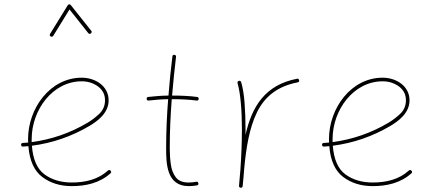

<svg xmlns="http://www.w3.org/2000/svg" viewBox="-20 -854 2004 882"><path d="M487.3 -57.6C489.7 -59.6 490.7 -61.5 490.7 -63.5C490.7 -65.4 489.7 -67.4 487.8 -69.8C485.8 -72.3 483.9 -73.2 481.9 -73.2C480 -73.2 478 -72.3 475.6 -70.3C431.2 -29.8 372.1 -15.6 310.1 -15.6C259.8 -15.6 217.8 -28.3 184.1 -53.2C150.4 -78.1 131.3 -122.1 126.5 -184.6C221.2 -196.8 309.6 -227.5 391.6 -275.9C427.2 -297.4 479 -334 479 -393.1C479 -459.5 417 -497.1 355.5 -497.1C210 -497.1 108.9 -356 108.9 -214.8C108.9 -209.5 108.9 -204.6 109.4 -199.2L85 -197.3C79.6 -196.8 77.1 -194.3 77.1 -189.9V-188.5C77.6 -183.1 80.1 -180.7 84.5 -180.7H85.9L110.4 -182.6C115.7 -116.2 137.2 -68.8 174.3 -41C210.9 -13.2 256.3 1 310.1 1C374 1 438 -13.2 487.3 -57.6ZM212.9 -686.5C214.8 -685.5 216.3 -685.1 217.8 -685.1C220.2 -685.1 222.7 -686.5 224.6 -689.5L299.3 -810.5L385.3 -702.1C387.7 -699.7 389.6 -698.2 392.1 -698.2C393.6 -698.2 395.5 -699.2 397.5 -700.7C399.9 -703.1 401.4 -705.1 401.4 -707.5C401.4 -709 400.4 -710.9 398.9 -712.9L305.2 -830.6C302.7 -834.5 297.9 -834 297.4 -834C294.9 -834 292.5 -832.5 291 -829.6L210 -698.2C209 -696.3 208.5 -694.8 208.5 -693.4C208.5 -690.9 210 -688.5 212.9 -686.5ZM355.5 -480.5C383.3 -480.5 408.2 -472.7 430.2 -457C451.7 -440.9 462.4 -419.9 462.4 -393.1C462.4 -368.7 453.6 -348.1 436.5 -331.5C418.9 -314.9 400.9 -301.3 382.8 -290.5C303.2 -243.2 217.8 -213.4 125.5 -201.2V-214.8C125.5 -349.6 222.2 -480.5 355.5 -480.5Z M892.6 -399.4C893.1 -404.8 890.6 -408.2 885.3 -408.7C851.1 -413.1 814 -415 773.4 -415H770.5C775.9 -474.1 781.2 -533.7 788.6 -592.8C789.1 -598.1 786.6 -601.6 781.2 -602.1C775.9 -602.5 772.5 -600.1 772 -594.7C764.6 -534.7 758.3 -475.1 753.9 -415C721.7 -414.6 690.9 -412.1 661.1 -408.7C655.8 -408.2 653.3 -404.8 653.8 -399.4C654.3 -394 657.7 -391.6 663.1 -392.1C691.4 -395.5 721.2 -397.9 752.4 -398.4C746.6 -324.2 743.2 -249.5 743.2 -173.3C743.2 -104 744.6 1 846.7 1C858.9 1 871.6 0 884.3 -2.4C890.1 -3.9 892.6 -6.8 891.1 -12.2C889.6 -18.1 886.7 -20.5 881.3 -19C869.6 -16.6 857.9 -15.6 846.7 -15.6C819.3 -15.6 799.8 -23.4 787.6 -39.6C775.4 -55.7 767.6 -75.7 764.6 -100.1C761.2 -124 759.8 -148.4 759.8 -173.3C759.8 -249.5 763.2 -324.2 769 -398.4H773.4C812 -398.4 848.6 -396.5 883.3 -392.1C888.7 -391.6 892.1 -394 892.6 -399.4Z M1085.4 8.3H1085.9C1089.4 8.8 1092.3 7.3 1093.8 3.9L1094.2 3.4V2.9L1094.7 1C1097.2 -22.9 1099.6 -48.8 1101.6 -76.7C1110.8 -177.7 1126 -267.6 1160.6 -338.4C1195.3 -408.7 1252.9 -457.5 1347.2 -475.6C1353 -477.1 1355.5 -480 1354 -485.4C1352.5 -491.2 1349.6 -493.7 1344.2 -492.2C1197.8 -463.9 1137.2 -364.7 1107.9 -234.9V-259.8C1107.9 -302.7 1106.4 -343.3 1103.5 -381.8C1100.6 -420.4 1095.2 -451.7 1087.9 -476.6C1085.9 -481.9 1082.5 -483.9 1077.1 -482.4C1071.8 -480.5 1069.8 -477.1 1071.3 -471.7C1078.1 -448.7 1083 -418 1086.4 -380.4C1089.8 -342.8 1091.3 -302.2 1091.3 -259.8C1091.3 -197.8 1088.4 -132.8 1084.5 -76.2C1082.5 -52.2 1080.1 -27.8 1078.1 -2.4V-1V-0.5C1077.6 3.4 1079.1 5.9 1082.5 7.3C1083 7.3 1083 7.3 1083 7.8H1083.5Z M1869.6 -57.6C1874 -61 1874 -65.4 1870.1 -69.8C1866.7 -74.2 1862.3 -74.2 1857.9 -70.3C1813.5 -29.8 1754.4 -15.6 1692.4 -15.6C1642.1 -15.6 1600.1 -28.3 1566.4 -53.2C1532.7 -78.1 1513.7 -122.1 1508.8 -184.6C1603.5 -196.8 1691.9 -227.5 1773.9 -275.9C1809.6 -297.4 1861.3 -334 1861.3 -393.1C1861.3 -459.5 1799.3 -497.1 1737.8 -497.1C1592.3 -497.1 1491.2 -356 1491.2 -214.8C1491.2 -209.5 1491.2 -204.6 1491.7 -199.2C1483.4 -198.7 1475.6 -197.8 1467.3 -197.3C1461.4 -196.8 1459 -193.8 1459.5 -188.5C1460 -182.6 1462.9 -180.2 1468.3 -180.7C1476.6 -181.2 1484.4 -182.1 1492.7 -182.6C1498 -116.2 1519.5 -68.8 1556.6 -41C1593.3 -13.2 1638.7 1 1692.4 1C1756.3 1 1820.3 -13.2 1869.6 -57.6ZM1737.8 -480.5C1765.6 -480.5 1790.5 -472.7 1812.5 -457C1834 -440.9 1844.7 -419.9 1844.7 -393.1C1844.7 -368.7 1835.9 -348.1 1818.8 -331.5C1801.3 -314.9 1783.2 -301.3 1765.1 -290.5C1685.5 -243.2 1600.1 -213.4 1507.8 -201.2V-214.8C1507.8 -349.6 1604.5 -480.5 1737.8 -480.5Z"/></svg>

Font: Mikhak Thin
Style: Regular
Weight: 100
Designer: Amin Abedi
Version: Version 3.2